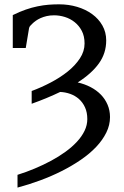

<svg xmlns="http://www.w3.org/2000/svg" viewBox="-20 -707 573 888"><path d="M471.2 -520Q471.2 -460.9 437.7 -414.1Q404.3 -367.2 339.4 -325.7Q371.6 -318.4 398.9 -304.2Q426.3 -290 446.3 -269.5Q466.3 -249 477.5 -222.7Q488.8 -196.3 488.8 -165.5Q488.8 -128.4 471.7 -93.8Q454.6 -59.1 424.8 -27.6Q395 3.9 354 32Q313 60.1 265.6 84Q218.3 107.9 166 127.2Q113.8 146.5 61 160.6V101.6Q101.6 88.9 141.1 72.3Q180.7 55.7 216.6 36.4Q252.4 17.1 283 -5.1Q313.5 -27.3 335.9 -51.5Q358.4 -75.7 371.1 -102.1Q383.8 -128.4 383.8 -156.2Q383.8 -187 373.3 -210.2Q362.8 -233.4 345.2 -249Q327.6 -264.6 304.9 -272.7Q282.2 -280.8 258.3 -281.7Q229 -267.6 196 -253.9Q163.1 -240.2 126.5 -227.1V-286.1Q171.4 -302.7 215.1 -325.7Q258.8 -348.6 293.5 -376.5Q328.1 -404.3 349.6 -437Q371.1 -469.7 371.1 -505.9Q371.1 -539.6 358.4 -564Q345.7 -588.4 325.4 -604.5Q305.2 -620.6 280.3 -628.4Q255.4 -636.2 230.5 -636.2Q211.4 -636.2 195.8 -632.6Q180.2 -628.9 167.7 -623.3Q155.3 -617.7 146 -611.1Q136.7 -604.5 131.3 -599.1L121.1 -588.9Q115.2 -583 114.3 -576.2L99.1 -484.9H39.1V-637.2Q70.8 -652.8 99.1 -662.6Q127.4 -672.4 153.6 -677.7Q179.7 -683.1 204.3 -685.1Q229 -687 253.4 -687Q297.4 -687 336.7 -675.3Q376 -663.6 406 -641.8Q436 -620.1 453.6 -589.1Q471.2 -558.1 471.2 -520Z"/></svg>

Font: Charis SIL Eur
Style: Regular
Weight: 400
Foundry: SIL International
Version: Version 5.000